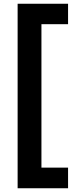

<svg xmlns="http://www.w3.org/2000/svg" viewBox="-20 -831 442 1024"><path d="M74 173V-811H343V-702H201V63H343V173Z"/></svg>

Font: DM Sans 9pt
Style: Bold
Weight: 700
Designer: Colophon Foundry, Jonny Pinhorn
Foundry: Colophon Foundry
Version: Version 4.004;gftools[0.9.30]